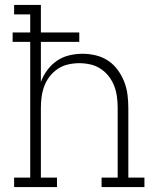

<svg xmlns="http://www.w3.org/2000/svg" viewBox="-20 -755 640 775"><path d="M37 0V-38H102V-586H31V-624H102V-697H37V-735H145V-624H300V-586H145V-424Q154 -449 170.5 -471.5Q187 -494 209.5 -509.5Q232 -525 259 -531.5Q286 -538 313 -538Q340 -538 367 -531.5Q394 -525 416.5 -510Q439 -495 455 -473Q471 -451 481 -426Q491 -401 494.5 -374Q498 -347 498 -320V-38H563V0H390V-38H455V-320Q455 -342 452 -364.5Q449 -387 441 -408Q433 -429 419 -447Q405 -465 386 -477.5Q367 -490 344.5 -495Q322 -500 300 -500Q278 -500 255.5 -495Q233 -490 214 -477.5Q195 -465 181 -447Q167 -429 159 -408Q151 -387 148 -364.5Q145 -342 145 -320V-38H210V0Z"/></svg>

Font: Iosevka Curly Slab XLtEx
Style: Regular
Weight: 200
Width: 7
Monospace: yes
Designer: Belleve Invis
Foundry: Belleve Invis
Version: Version 11.1.0; ttfautohint (v1.8.3)